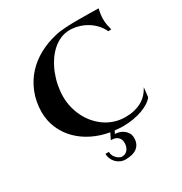

<svg xmlns="http://www.w3.org/2000/svg" viewBox="-207 -852 1149 1215"><g transform="rotate(-30 367.5 -244.0)"><path d="M473.1 121.1Q473.1 146.5 464.4 164.3Q455.6 182.1 440.2 193.1Q424.8 204.1 403.8 209Q382.8 213.9 358.9 213.9Q339.4 213.9 322.3 206.3Q305.2 198.7 292.5 185.8Q279.8 172.9 272.5 155.8Q265.1 138.7 265.1 119.1H290Q290 135.3 296.6 147.9Q303.2 160.6 312.5 169.2Q321.8 177.7 331.5 182.4Q341.3 187 347.2 187Q363.8 187 374.8 180.4Q385.7 173.8 392.3 164.1Q398.9 154.3 401.9 142.8Q404.8 131.3 404.8 121.1Q404.8 99.6 397.2 87.6Q389.6 75.7 378.9 69.8Q368.2 64 356.7 62.5Q345.2 61 337.9 61L359.9 16.1Q294.4 4.9 237.5 -22.9Q180.7 -50.8 138.4 -92.8Q96.2 -134.8 71.8 -190.2Q47.4 -245.6 46.9 -312Q48.3 -391.1 74.5 -454.3Q100.6 -517.6 144.3 -564.7Q188 -611.8 246.1 -642.8Q304.2 -673.8 370.1 -689Q404.8 -697.3 449.7 -699.7Q494.6 -702.1 540 -702.1Q584 -702.1 622.8 -701.2Q661.6 -700.2 688 -700.2Q682.6 -677.2 680.4 -659.4Q678.2 -641.6 678.2 -626Q678.2 -604 681.6 -585.2Q685.1 -566.4 690.9 -544.9L668.9 -543.9Q654.8 -574.7 632.1 -598.6Q609.4 -622.6 581.3 -639.2Q553.2 -655.8 522 -664.3Q490.7 -672.9 460 -672.9Q422.9 -672.9 390.1 -658.2Q357.4 -643.6 330.1 -618.2Q302.7 -592.8 281 -558.8Q259.3 -524.9 244.4 -486.6Q229.5 -448.2 221.7 -407.2Q213.9 -366.2 213.9 -327.1Q213.9 -287.6 223.1 -249.5Q232.4 -211.4 249.5 -177Q266.6 -142.6 291.5 -113.8Q316.4 -85 347.2 -63.7Q377.9 -42.5 414.6 -30.8Q451.2 -19 492.2 -19Q529.3 -19 557.6 -26.1Q585.9 -33.2 606.7 -43.9Q627.4 -54.7 641.6 -67.6Q655.8 -80.6 664.8 -92.3Q673.8 -104 678.7 -113Q683.6 -122.1 686 -125L678.2 -56.2Q665.5 -39.1 643.3 -24.7Q621.1 -10.3 591.3 0.7Q561.5 11.7 525.1 17.8Q488.8 23.9 448.2 23.9Q433.1 23.9 418.2 22.7Q403.3 21.5 389.2 20L379.9 40Q395.5 40 412.1 45.4Q428.7 50.8 442.1 61Q455.6 71.3 464.4 86.4Q473.1 101.6 473.1 121.1Z"/></g></svg>

Font: Uncial Antiqua
Style: Regular
Weight: 400
Version: Version 1.000